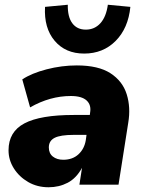

<svg xmlns="http://www.w3.org/2000/svg" viewBox="-20 -779 608 810"><path d="M185 11Q137 11 99 -11Q61 -33 38.5 -68.5Q16 -104 16 -145Q16 -223 83 -258.5Q150 -294 291 -294H359L360 -303Q366 -336 345.5 -355Q325 -374 279 -374Q191 -374 107 -326L74 -444Q113 -470 176.5 -486.5Q240 -503 304 -503Q395 -503 446 -470Q497 -437 514.5 -381.5Q532 -326 521 -261L480 0H315L326 -71Q302 -27 265.5 -8Q229 11 185 11ZM247 -105Q286 -105 311 -128Q336 -151 342 -188L345 -210H291Q235 -210 210.5 -197.5Q186 -185 186 -157Q186 -132 203 -118.5Q220 -105 247 -105ZM335 -553Q256 -553 210.5 -607Q165 -661 170 -750L266 -759Q265 -708 285 -681Q305 -654 342 -654Q379 -654 403.5 -681Q428 -708 435 -759L530 -750Q521 -660 468 -606.5Q415 -553 335 -553Z"/></svg>

Font: Nunito Sans Black
Style: Italic
Weight: 900
Italic angle: -9°
Designer: Vernon Adams
Foundry: Vernon Adams
Version: Version 3.006; ttfautohint (v1.8.3)